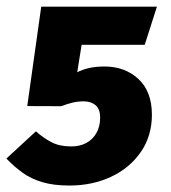

<svg xmlns="http://www.w3.org/2000/svg" viewBox="-31 -552 524 589"><path d="M95.5 -531.6H450.4L413 -414.6H219.4L205.9 -330.3Q220.9 -338.3 241.4 -343.1Q261.9 -348 289.7 -348Q351.8 -348 393.2 -310.1Q434.7 -272.2 435 -200.3Q435 -135 401 -85.7Q366.9 -36.4 309.6 -9.6Q252.2 17.2 181.7 17.2Q133.2 17.2 98.5 6.7Q63.7 -3.7 37.8 -22.5Q11.9 -41.3 -11.4 -65.6L79.1 -149.1Q103.1 -128 127.6 -115.4Q152.1 -102.8 187.6 -102.8Q213.5 -102.8 233.3 -113.2Q253.2 -123.7 264.7 -143.7Q276.2 -163.8 276.2 -191.1Q276.2 -217.4 262.2 -229.3Q248.2 -241.1 226 -241.1Q207.8 -241.1 191.5 -237.2Q175.2 -233.3 157 -226.2L52.6 -226.6Z"/></svg>

Font: Fira Sans Variable
Style: Italic
Weight: 397
Italic angle: -8°
Designer: Carrois Corporate & Edenspiekermann AG
Foundry: Carrois Corporate GbR & Edenspiekermann AG
Version: Version 4.202